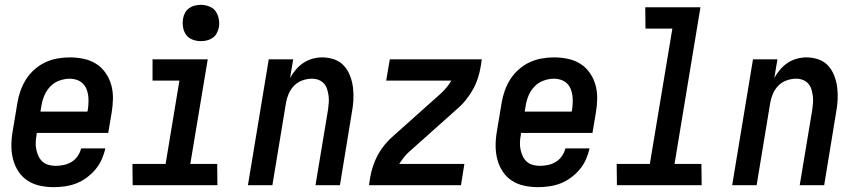

<svg xmlns="http://www.w3.org/2000/svg" viewBox="-20 -765 3540 793"><path d="M202 8Q173 8 145 2Q117 -4 94 -19Q71 -34 56 -57Q41 -80 34 -107Q27 -134 27 -163Q27 -192 32 -221L52 -341Q56 -366 65 -391Q74 -416 88 -438Q102 -460 123 -478.5Q144 -497 168 -508Q192 -519 217.5 -523.5Q243 -528 268 -528Q297 -528 325.5 -522Q354 -516 377 -501.5Q400 -487 416 -464Q432 -441 439.5 -414Q447 -387 446.5 -357.5Q446 -328 441 -299L427 -216H132L131 -207Q128 -192 127.5 -176.5Q127 -161 130 -147Q133 -133 139 -120Q145 -107 155.5 -97.5Q166 -88 180.5 -84Q195 -80 210 -80Q226 -80 243 -83.5Q260 -87 275 -96Q290 -105 300.5 -120Q311 -135 315 -152H415Q410 -129 400 -106.5Q390 -84 374 -65Q358 -46 337.5 -31Q317 -16 295 -7.5Q273 1 249 4.5Q225 8 202 8ZM147 -304H341L343 -313Q345 -328 345.5 -343Q346 -358 344 -372Q342 -386 336.5 -399Q331 -412 320.5 -421.5Q310 -431 296.5 -435.5Q283 -440 268 -440Q247 -440 225 -432Q203 -424 187 -407Q171 -390 162.5 -369Q154 -348 151 -327Z M878 0H528L527 -88H664L721 -432H610V-520H838L766 -88H877ZM809 -595Q792 -595 775 -601.5Q758 -608 748.5 -621.5Q739 -635 736 -652.5Q733 -670 736 -688Q738 -701 744.5 -712.5Q751 -724 761.5 -731.5Q772 -739 784.5 -742Q797 -745 810 -745Q827 -745 844 -738.5Q861 -732 870.5 -718.5Q880 -705 883.5 -687.5Q887 -670 884 -652Q881 -639 875 -627.5Q869 -616 858 -608.5Q847 -601 834.5 -598Q822 -595 809 -595Z M1004 0 1090 -520H1191L1178 -443Q1188 -461 1202 -477.5Q1216 -494 1233.5 -505.5Q1251 -517 1271 -522.5Q1291 -528 1310 -528Q1337 -528 1361 -519.5Q1385 -511 1401 -493Q1417 -475 1426 -451.5Q1435 -428 1438 -402.5Q1441 -377 1439.5 -351Q1438 -325 1433 -299L1384 0H1283L1335 -313Q1337 -327 1338 -341.5Q1339 -356 1337 -370Q1335 -384 1331 -397Q1327 -410 1318 -420Q1309 -430 1296 -435Q1283 -440 1268 -440Q1249 -440 1229 -433Q1209 -426 1194.5 -411Q1180 -396 1172 -377Q1164 -358 1161 -339L1105 0Z M1504 0 1509 -33Q1513 -56 1521 -80Q1529 -104 1541 -126Q1553 -148 1569.5 -168Q1586 -188 1606 -205L1802 -380Q1814 -391 1825 -404.5Q1836 -418 1844 -432H1575L1590 -520H1970L1965 -488Q1961 -464 1953 -440Q1945 -416 1932.5 -394Q1920 -372 1904 -352Q1888 -332 1868 -315L1672 -140Q1659 -129 1648.5 -115.5Q1638 -102 1629 -88H1898L1884 0Z M2202 8Q2173 8 2145 2Q2117 -4 2094 -19Q2071 -34 2056 -57Q2041 -80 2034 -107Q2027 -134 2027 -163Q2027 -192 2032 -221L2052 -341Q2056 -366 2065 -391Q2074 -416 2088 -438Q2102 -460 2123 -478.5Q2144 -497 2168 -508Q2192 -519 2217.5 -523.5Q2243 -528 2268 -528Q2297 -528 2325.5 -522Q2354 -516 2377 -501.5Q2400 -487 2416 -464Q2432 -441 2439.5 -414Q2447 -387 2446.5 -357.5Q2446 -328 2441 -299L2427 -216H2132L2131 -207Q2128 -192 2127.5 -176.5Q2127 -161 2130 -147Q2133 -133 2139 -120Q2145 -107 2155.5 -97.5Q2166 -88 2180.5 -84Q2195 -80 2210 -80Q2226 -80 2243 -83.5Q2260 -87 2275 -96Q2290 -105 2300.5 -120Q2311 -135 2315 -152H2415Q2410 -129 2400 -106.5Q2390 -84 2374 -65Q2358 -46 2337.5 -31Q2317 -16 2295 -7.5Q2273 1 2249 4.5Q2225 8 2202 8ZM2147 -304H2341L2343 -313Q2345 -328 2345.5 -343Q2346 -358 2344 -372Q2342 -386 2336.5 -399Q2331 -412 2320.5 -421.5Q2310 -431 2296.5 -435.5Q2283 -440 2268 -440Q2247 -440 2225 -432Q2203 -424 2187 -407Q2171 -390 2162.5 -369Q2154 -348 2151 -327Z M2878 0H2528L2527 -88H2664L2757 -647H2646L2645 -735H2873L2766 -88H2877Z M3004 0 3090 -520H3191L3178 -443Q3188 -461 3202 -477.5Q3216 -494 3233.5 -505.5Q3251 -517 3271 -522.5Q3291 -528 3310 -528Q3337 -528 3361 -519.5Q3385 -511 3401 -493Q3417 -475 3426 -451.5Q3435 -428 3438 -402.5Q3441 -377 3439.5 -351Q3438 -325 3433 -299L3384 0H3283L3335 -313Q3337 -327 3338 -341.5Q3339 -356 3337 -370Q3335 -384 3331 -397Q3327 -410 3318 -420Q3309 -430 3296 -435Q3283 -440 3268 -440Q3249 -440 3229 -433Q3209 -426 3194.5 -411Q3180 -396 3172 -377Q3164 -358 3161 -339L3105 0Z"/></svg>

Font: Iosevka Term Curly SmBd Obl
Style: Regular
Weight: 600
Italic angle: -9°
Designer: Belleve Invis
Foundry: Belleve Invis
Version: Version 32.3.0